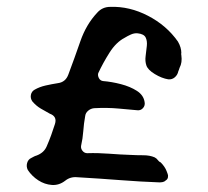

<svg xmlns="http://www.w3.org/2000/svg" viewBox="-20 -526 606 559"><path d="M508 -365Q511 -344 503 -329Q502 -326 501 -323Q500 -320 499 -318Q497 -308 489 -301Q481 -294 470 -295Q451 -298 430.5 -310.5Q410 -323 406 -336Q402 -348 404 -363Q406 -378 407.5 -392.5Q409 -407 404 -417Q399 -427 381 -429Q371 -430 361 -425.5Q351 -421 343 -416Q318 -403 299 -373Q280 -343 266 -313Q264 -306 268 -298.5Q272 -291 280 -290Q305 -288 332 -281Q359 -274 378.5 -261.5Q398 -249 401 -229Q403 -219 396.5 -211.5Q390 -204 380 -205Q357 -207 324.5 -210Q292 -213 254 -211Q244 -210 236.5 -203.5Q229 -197 228 -188Q224 -166 222.5 -144.5Q221 -123 216 -101Q215 -93 220.5 -86.5Q226 -80 234 -80Q265 -81 297.5 -78.5Q330 -76 360 -75Q378 -74 397 -74Q416 -74 430 -68Q436 -65 439.5 -60Q443 -55 448 -53Q460 -41 465 -28Q466 -26 466.5 -24Q467 -22 468 -20Q470 -16 469 -10Q468 -4 463 -1Q459 3 454 4Q449 5 444 5Q389 3 331 -1.5Q273 -6 205 -10Q185 -12 170 0Q152 14 131 12.5Q110 11 91.5 -1Q73 -13 61 -31Q56 -41 59 -51.5Q62 -62 71 -66Q75 -68 78.5 -70Q82 -72 86 -73Q108 -81 116 -100Q123 -116 129 -132.5Q135 -149 140 -165Q147 -187 125 -195Q112 -202 98.5 -210Q85 -218 74 -231Q68 -240 70 -250Q72 -260 81 -265Q95 -273 112.5 -277Q130 -281 149 -284Q171 -287 179 -309Q197 -357 214 -406Q231 -455 263 -489Q278 -506 301 -506Q357 -508 411 -480Q465 -452 498 -405Q508 -388 508 -371Q507 -370 507.5 -368.5Q508 -367 508 -365Z"/></svg>

Font: Slackside One
Style: Regular
Weight: 400
Version: Version 1.000